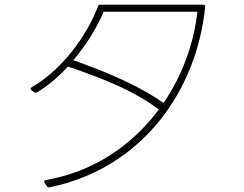

<svg xmlns="http://www.w3.org/2000/svg" viewBox="-20 -765 1040 817"><path d="M137 -372C184 -400 229 -438 269 -482C441 -423 556 -374 656 -299C544 -149 380 -34 175 1C168 2 166 7 170 13L179 27C182 31 186 33 191 32C588 -49 818 -383 853 -736C854 -742 850 -745 844 -745H407C402 -745 398 -743 397 -738C348 -609 240 -465 115 -394C112 -392 110 -390 110 -388C110 -386 112 -383 114 -381L124 -373C128 -370 132 -370 137 -372ZM421 -715H820C805 -579 755 -443 676 -327C583 -392 461 -449 292 -509C348 -574 393 -649 421 -715Z"/></svg>

Font: LINE Seed JP_OTF Thin
Style: Regular
Weight: 250
Designer: LY Corporation & Fontrix & Fontworks
Version: Version 1.007